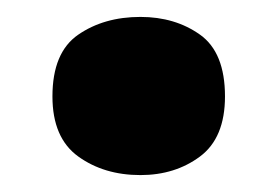

<svg xmlns="http://www.w3.org/2000/svg" viewBox="-20 -195 329 227"><path d="M42 -81Q42 -133 72.5 -154Q103 -175 146 -175Q187 -175 216.5 -154Q246 -133 246 -81Q246 -32 216.5 -10Q187 12 146 12Q103 12 72.5 -10Q42 -32 42 -81Z"/></svg>

Font: Noto Sans Thai Black
Style: Regular
Weight: 900
Version: Version 2.001